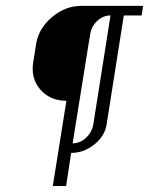

<svg xmlns="http://www.w3.org/2000/svg" viewBox="-20 -516 503 648"><path d="M90.3 -284.7Q90.3 -293.9 91.8 -304.2L102.1 -368.2Q110.4 -419.9 155.3 -458Q200.2 -496.1 253.9 -496.1H462.9L458 -463.9H397.9L339.8 -96.2Q334 -57.1 298.6 -28.6Q263.2 0 220.2 0L203.1 111.8H158.2L204.1 -175.8Q154.8 -175.8 122.6 -207Q90.3 -238.3 90.3 -284.7ZM225.1 -32.2Q250 -32.2 270.3 -51Q290.5 -69.8 294.9 -96.2L353 -463.9Q328.1 -463.9 308.3 -445.6Q288.6 -427.2 284.2 -399.9Z"/></svg>

Font: Gawaa
Style: Italic
Weight: 400
Designer: T. Christopher White
Version: Version 1.0